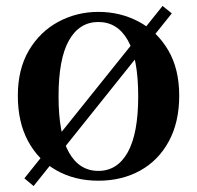

<svg xmlns="http://www.w3.org/2000/svg" viewBox="-20 -592 663 646"><path d="M558 -547 93 34 62 8 527 -572ZM311 16Q232 16 170.5 -18.5Q109 -53 74.5 -117Q40 -181 40 -270Q40 -359 77 -422Q114 -485 176 -518.5Q238 -552 311 -552Q385 -552 447 -519Q509 -486 546 -423Q583 -360 583 -270Q583 -181 548 -116.5Q513 -52 451.5 -18Q390 16 311 16ZM311 -17Q375 -17 410 -80Q445 -143 445 -268Q445 -395 410 -456.5Q375 -518 311 -518Q247 -518 212 -456Q177 -394 177 -268Q177 -141 212 -79Q247 -17 311 -17Z"/></svg>

Font: Noto Serif SC ExtraLight
Style: Bold
Weight: 700
Version: Version 2.002-H1;hotconv 1.1.0;makeotfexe 2.6.0